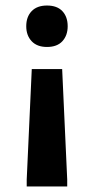

<svg xmlns="http://www.w3.org/2000/svg" viewBox="-20 -525 340 695"><path d="M223.3 150H76.7V125L95 -275H205L223.3 125ZM150 -355Q114.2 -355 94.6 -375.8Q75 -396.7 75 -430Q75 -464.2 94.6 -484.6Q114.2 -505 150 -505Q186.7 -505 205.8 -484.6Q225 -464.2 225 -430Q225 -396.7 205.8 -375.8Q186.7 -355 150 -355Z"/></svg>

Font: Familjen Grotesk Variable
Style: Regular
Weight: 400
Designer: Anders Wikstroem, Jonas Baeckman, Matilda Gysing, Kristian Moeller
Foundry: Familjen STHLM AB
Version: Version 2.000